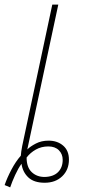

<svg xmlns="http://www.w3.org/2000/svg" viewBox="-34 -780 367 830"><path d="M-14 20Q-3 -12 15.5 -47Q34 -82 56 -107Q57 -123 62 -149L192 -760H218L84 -134Q97 -147 121 -159.5Q145 -172 176 -172Q214 -172 239 -150.5Q264 -129 264 -90Q264 -46 235 -18Q206 10 159 10Q113 10 88.5 -13Q64 -36 59 -72Q45 -53 31.5 -23.5Q18 6 10 30ZM159 -15Q197 -16 217 -36Q237 -56 237 -89Q237 -114 220.5 -130.5Q204 -147 175 -147Q145 -147 121 -133.5Q97 -120 81 -99Q81 -57 103 -36Q125 -15 159 -15Z"/></svg>

Font: Noto Sans SemiCondensed Thin
Style: Italic
Weight: 100
Width: 4
Italic angle: -12°
Designer: Monotype Design Team
Foundry: Monotype Imaging Inc.
Version: Version 2.013; ttfautohint (v1.8.4.7-5d5b)